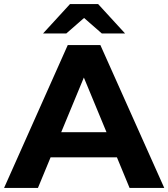

<svg xmlns="http://www.w3.org/2000/svg" viewBox="-29 -921 825 941"><path d="M383 -833 470 -757H584L452 -901H314L182 -757H296ZM606 0H776L463 -700H303L-9 0H157L219 -150H544ZM271 -273 382 -541 493 -273Z"/></svg>

Font: Montserrat Lite
Style: Bold
Weight: 700
Designer: Julieta Ulanovsky
Foundry: Julieta Ulanovsky
Version: Version 7.200;PS 007.200;hotconv 1.0.88;makeotf.lib2.5.64775